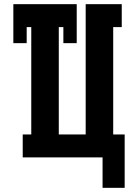

<svg xmlns="http://www.w3.org/2000/svg" viewBox="-20 -755 640 921"><path d="M472 146V0H89V-110H130V-625H108V-548H44V-735H348V-548H284V-625H262V-110H391V-735H564V-625H523V-110H578V146Z"/></svg>

Font: Iosevka Curly Slab XBdEx
Style: Regular
Weight: 800
Width: 7
Monospace: yes
Designer: Belleve Invis
Foundry: Belleve Invis
Version: Version 11.0.0; ttfautohint (v1.8.3)